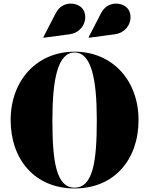

<svg xmlns="http://www.w3.org/2000/svg" viewBox="-20 -1051 840 1081"><path d="M626.5 -858C706 -869 734.5 -951.5 701.5 -999.5C674.5 -1038.5 587 -1051 549 -977L479 -841.5L481 -838.5ZM371.5 -858C451 -869 479.5 -951.5 446.5 -999.5C419.5 -1038.5 332 -1051 294 -977L224 -841.5L226 -838.5ZM400 10C623 10 760 -152 760 -375C760 -598 613 -760 400 -760C187 -760 40 -598 40 -375C40 -152 177 10 400 10ZM400 -755.5C494 -755.5 525 -607 525 -375C525 -143 504 5.5 400 5.5C296 5.5 275 -143 275 -375C275 -607 306 -755.5 400 -755.5Z"/></svg>

Font: Bodoni* 36pt Fatface
Style: Regular
Weight: 900
Version: Version 2.3